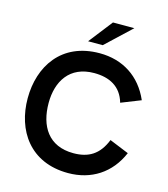

<svg xmlns="http://www.w3.org/2000/svg" viewBox="-129 -991 962 1101"><g transform="rotate(15 352.0 -440.5)"><path d="M294 -750H381L531 -891H404ZM378 10C515 10 625 -60 680 -189L565 -236C528 -143 467 -108 378 -108C230 -108 167 -213 167 -350C167 -478 230 -583 376 -583C466 -583 537 -548 563 -457L679 -503C623 -632 514 -701 377 -701C150 -701 44 -534 44 -345C44 -156 151 10 378 10Z"/></g></svg>

Font: FREAK Grotesk Next
Style: Bold
Weight: 700
Width: 3
Designer: La Scuola Open Source
Foundry: La Scuola Open Source
Version: Version 1.000;PS 1.0;hotconv 1.0.72;makeotf.lib2.5.5900